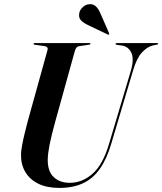

<svg xmlns="http://www.w3.org/2000/svg" viewBox="-20 -911 795 941"><path d="M515 -208 622 -566.5Q638 -623.5 623.2 -653.5Q608.5 -683.5 576 -688L553.5 -691Q549.5 -692 548 -693Q546.5 -694 546.5 -696Q546.5 -698 548.2 -699Q550 -700 552.5 -700H749.5Q752.5 -700 753.8 -699.2Q755 -698.5 755 -697Q755 -695 753.8 -694Q752.5 -693 748.5 -692L728 -688Q700.5 -681 675 -653Q649.5 -625 632 -565L526 -209Q503.5 -132 469.5 -83.8Q435.5 -35.5 386.8 -12.8Q338 10 271 10Q209 10 167 -11Q125 -32 103.5 -69Q82 -106 83 -154.5Q83 -169.5 88 -197.2Q93 -225 100.8 -257Q108.5 -289 116 -317L212.5 -664.5Q215.5 -674 211 -679Q206.5 -684 198 -685L151.5 -691.5Q147.5 -692 146 -693Q144.5 -694 144.5 -696Q144.5 -698 146.2 -699Q148 -700 150.5 -700H418.5Q423.5 -700 423.5 -697Q423.5 -695.5 422 -694Q420.5 -692.5 416.5 -692L367 -684.5Q359 -683 354.2 -677.2Q349.5 -671.5 345 -654.5L251.5 -317.5Q232 -247 223.2 -202.8Q214.5 -158.5 214 -130Q213 -72 242.8 -43.5Q272.5 -15 322 -15Q383.5 -15 434.2 -60Q485 -105 515 -208ZM470.5 -849 514.5 -748.5Q515.5 -747 515.5 -745.2Q515.5 -743.5 514.5 -742.5Q513 -741 511 -741.2Q509 -741.5 508 -742L410.5 -788.5Q391.5 -797.5 377.5 -810.8Q363.5 -824 369 -849Q372 -863 386.2 -876.5Q400.5 -890 420 -890.5Q436.5 -891.5 449 -880.5Q461.5 -869.5 470.5 -849Z"/></svg>

Font: Fraunces 120pt SemiBold
Style: Italic
Weight: 600
Italic angle: -16°
Version: Version 1.000;[b76b70a41]